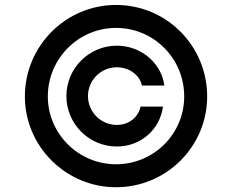

<svg xmlns="http://www.w3.org/2000/svg" viewBox="-20 -759 955 790"><path d="M253.2 -363.6C253.2 -249.3 346.2 -156.2 460.6 -156.2C560.4 -156.2 638.1 -226.9 650.6 -320.3H558.2C549 -276.3 510.7 -245 460.6 -245C395.2 -245 342 -298.3 342 -363.6C342 -429.3 395.2 -482.2 460.6 -482.2C510.7 -482.2 555 -451 563.9 -407H656.2C643.8 -500.4 560.4 -571 460.6 -571C346.2 -571 253.2 -478 253.2 -363.6ZM82.4 -363.6C81.7 -156.6 251.1 11.4 457.4 11.4C665.1 11.4 833.1 -156.6 832.4 -363.6C831.7 -570.7 665.1 -738.6 457.4 -738.6C251.1 -738.6 83.1 -570.7 82.4 -363.6ZM176.8 -363.3C177.2 -518.1 303.3 -644.2 457.4 -644.2C612.6 -644.2 737.6 -518.8 737.9 -363.3C738.6 -208.5 612.9 -83.1 457.4 -83.1C302.6 -83.1 176.1 -209.2 176.8 -363.3Z"/></svg>

Font: Magic Ui Pro Medium
Style: Regular
Weight: 500
Designer: Stefan Endress, Andreas Faust
Version: Version 1.000;FEAKit 1.0